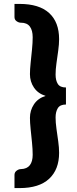

<svg xmlns="http://www.w3.org/2000/svg" viewBox="-20 -799 392 981"><path d="M80 -779Q180 -779 231 -732.5Q282 -686 282 -599Q282 -573 277.5 -540.5Q273 -508 268.5 -476Q264 -444 264 -418Q264 -388 275.5 -370Q287 -352 317 -352V-265Q287 -265 275.5 -246.5Q264 -228 264 -199Q264 -173 268.5 -141Q273 -109 277.5 -77Q282 -45 282 -18Q282 67 231 114.5Q180 162 80 162H54V95Q54 81 65 73Q76 65 86 65H87Q118 64 132.5 45Q147 26 147 -8Q147 -36 143.5 -71Q140 -106 136.5 -139.5Q133 -173 133 -197Q133 -235 153.5 -266Q174 -297 213 -309Q174 -321 153.5 -351.5Q133 -382 133 -420Q133 -444 136.5 -477.5Q140 -511 143.5 -546Q147 -581 147 -609Q147 -644 132.5 -663.5Q118 -683 87 -683H86Q76 -683 65 -690.5Q54 -698 54 -712V-779Z"/></svg>

Font: Aleo Black
Style: Regular
Weight: 900
Designer: Alessio Laiso
Foundry: Alessio Laiso
Version: Version 2.001;gftools[0.9.29]